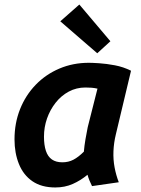

<svg xmlns="http://www.w3.org/2000/svg" viewBox="-20 -813 624 847"><path d="M224 14Q163 14 123 -13.5Q83 -41 63.5 -89.5Q44 -138 44 -198Q44 -270 68.5 -331.5Q93 -393 137.5 -439Q182 -485 242 -510.5Q302 -536 372 -536Q387 -536 418 -534Q449 -532 486.5 -525Q524 -518 558 -501L491 -220Q482 -183 480.5 -146Q479 -109 485.5 -74.5Q492 -40 504 -9L386 8Q380 -4 375 -16Q370 -28 366 -42Q336 -17 301 -1.5Q266 14 224 14ZM255 -97Q282 -97 304 -108.5Q326 -120 350 -144Q352 -169 357 -198.5Q362 -228 367 -252L410 -422Q396 -425 384 -426Q372 -427 357 -427Q317 -427 283.5 -409Q250 -391 225.5 -360Q201 -329 187.5 -290.5Q174 -252 174 -210Q174 -173 182.5 -147.5Q191 -122 209 -109.5Q227 -97 255 -97ZM409 -578 246 -719 330 -793 467 -631Z"/></svg>

Font: Ubuntu Sans
Style: Bold Italic
Weight: 700
Italic angle: -13.5°
Designer: Dalton Maag Ltd
Foundry: Dalton Maag Ltd
Version: Version 1.006